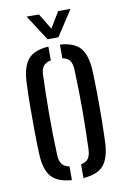

<svg xmlns="http://www.w3.org/2000/svg" viewBox="-86 -809 571 868"><g transform="rotate(-10 199.0 -375.0)"><path d="M47.5 -133Q45.5 -174 44.8 -233.2Q44 -292.5 44.5 -354.5Q45 -416.5 47.5 -466.5Q51 -536.5 78.8 -569.2Q106.5 -602 172.5 -606.5V-543Q148 -538.5 137.5 -524Q127 -509.5 126.5 -482.5Q123.5 -402.5 123 -306.5Q122.5 -210.5 126.5 -118Q127.5 -90 138 -75.5Q148.5 -61 172.5 -56.5V6.5Q106.5 1.5 78.5 -31.2Q50.5 -64 47.5 -133ZM225.5 6.5V-56.5Q249.5 -61.5 259.5 -76Q269.5 -90.5 270.5 -116.5Q274 -207 274.2 -298.2Q274.5 -389.5 270.5 -484Q269.5 -511 259.2 -525Q249 -539 225.5 -543.5V-606.5Q292 -601.5 319.2 -568.5Q346.5 -535.5 350 -466.5Q352 -421 352.8 -362.5Q353.5 -304 352.8 -244Q352 -184 350 -133Q346.5 -64 319 -31.2Q291.5 1.5 225.5 6.5ZM174.5 -640 99 -757H155.5L200 -684L244 -757H300.5L224.5 -640Z"/></g></svg>

Font: Big Shoulders Stencil Text
Style: Regular
Weight: 400
Designer: Patric King
Foundry: XO Type Co
Version: Version 1.000